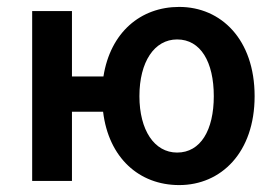

<svg xmlns="http://www.w3.org/2000/svg" viewBox="-20 -523 797 555"><path d="M188 0V-200H278C294 -67 382 12 498 12C619 12 716 -82 716 -245C716 -409 619 -503 498 -503C386 -503 299 -429 279 -302H188V-491H73V0ZM492 -409C560 -409 598 -344 598 -245C598 -147 560 -82 492 -82C426 -82 383 -147 383 -245C383 -344 426 -409 492 -409Z"/></svg>

Font: DAIFUKU Sans Semibold
Style: Regular
Weight: 600
Designer: Original font ‘Source Sans 3’ : Paul D. Hunt
Foundry: Daifuku
Version: Version 1.000